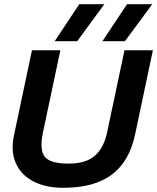

<svg xmlns="http://www.w3.org/2000/svg" viewBox="-20 -883 747 913"><path d="M240 -687 357 -863H476L347 -687ZM467 -687 584 -863H704L574 -687ZM281 10Q198 10 139.5 -20Q81 -50 55.5 -106.5Q30 -163 47 -242L132 -644H267L184 -252Q167 -170 193 -137.5Q219 -105 306 -105Q387 -105 430 -141.5Q473 -178 489 -252L572 -644H707L622 -242Q595 -115 511.5 -52.5Q428 10 281 10Z"/></svg>

Font: Kanit Medium
Style: Italic
Weight: 500
Italic angle: -12°
Designer: Katatrad Team
Foundry: CadsonDemak
Version: Version 2.000; ttfautohint (v1.8.3)